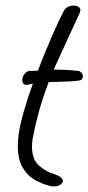

<svg xmlns="http://www.w3.org/2000/svg" viewBox="-20 -615 318 690"><path d="M173 55Q169 55 166 54.5Q163 54 159 53Q131 46 104.5 31Q78 16 61 -13.5Q44 -43 44 -91Q44 -110 47 -132Q52 -167 65.5 -214.5Q79 -262 98 -314H97Q91 -314 86 -312Q81 -310 76 -310Q60 -310 60 -329Q60 -340 69 -350Q78 -360 86 -360L116 -361Q141 -426 166.5 -484.5Q192 -543 210 -577Q215 -586 224.5 -590.5Q234 -595 244 -595Q254 -595 261.5 -590.5Q269 -586 269 -578Q269 -576 267 -570L205 -435Q196 -416 188.5 -399Q181 -382 173 -365Q193 -365 214.5 -364Q236 -363 263 -360Q268 -359 273 -353Q278 -347 278 -340Q278 -335 274.5 -330.5Q271 -326 260 -325Q236 -322 207 -321.5Q178 -321 155 -320Q132 -259 118.5 -209Q105 -159 97 -115Q96 -108 95.5 -101Q95 -94 95 -88Q95 -43 119 -21Q143 1 173 10Q191 16 198.5 22.5Q206 29 206 35Q206 43 196.5 49Q187 55 173 55Z"/></svg>

Font: Grape Nuts
Style: Regular
Weight: 400
Designer: Robert E. Leuschke
Foundry: Robert E. Leuschke
Version: Version 1.010; ttfautohint (v1.8.3)